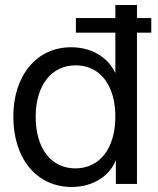

<svg xmlns="http://www.w3.org/2000/svg" viewBox="-20 -732 628 764"><path d="M265 12C348 12 416 -30 441 -95V0H525V-602H582V-660H525V-712H439V-660H282V-602H439V-441C410 -504 345 -544 263 -544C126 -544 33 -432 33 -268C33 -102 125 12 265 12ZM280 -62C183 -62 122 -142 122 -267C122 -392 184 -472 281 -472C378 -472 439 -393 439 -268C439 -142 377 -62 280 -62Z"/></svg>

Font: Ronzino
Style: Regular
Weight: 400
Designer: Nunzio Mazzaferro
Foundry: Collletttivo
Version: Version 1.000;Glyphs 3.3 (3337)